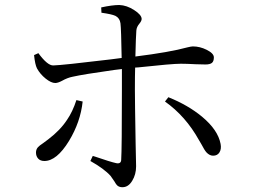

<svg xmlns="http://www.w3.org/2000/svg" viewBox="-20 -743 1040 779"><path d="M476.6 16.6Q463.9 16.6 456.1 9.8Q451.2 5.9 444.3 -6.8Q435.5 -20.5 428.7 -29.3Q402.3 -58.6 346.7 -89.8L356.4 -110.4Q359.4 -109.4 366.2 -107.4Q428.7 -85.9 451.2 -81.1Q470.7 -77.1 471.7 -93.8Q474.6 -138.7 474.6 -380.9Q474.6 -421.9 474.6 -462.9Q464.8 -461.9 442.4 -459Q317.4 -441.4 274.4 -431.6Q253.9 -427.7 231.4 -415Q214.8 -406.2 204.1 -406.2Q187.5 -406.2 165 -424.3Q142.6 -442.4 129.9 -465.8Q122.1 -481.4 118.2 -519.5L135.7 -527.3Q172.9 -476.6 196.3 -477.5Q233.4 -478.5 428.7 -502Q460.9 -505.9 473.6 -507.8Q471.7 -626 468.8 -648.4Q465.8 -669.9 448.2 -678.7Q433.6 -685.5 391.6 -691.4L390.6 -712.9Q435.5 -722.7 463.9 -722.7Q494.1 -721.7 524.4 -702.1Q554.7 -682.6 554.7 -666Q554.7 -658.2 545.9 -647.5Q534.2 -633.8 533.2 -619.1Q531.2 -594.7 529.3 -513.7Q668.9 -531.2 740.2 -550.8Q755.9 -554.7 762.7 -554.7Q791 -554.7 818.4 -541Q847.7 -526.4 847.7 -510.3Q847.7 -494.1 839.8 -487.8Q832 -481.4 813.5 -481.4Q799.8 -481.4 773.4 -482.4Q737.3 -484.4 713.9 -484.4Q677.7 -484.4 542 -469.7Q532.2 -468.8 528.3 -468.8Q527.3 -436.5 527.3 -379.9Q527.3 -334 530.3 -159.2Q532.2 -78.1 532.2 -68.4Q532.2 -35.2 516.6 -9.8Q501 16.6 476.6 16.6ZM160.2 -89.8Q143.6 -89.8 134.8 -99.6Q126 -109.4 126 -124Q126 -136.7 133.8 -145.5Q138.7 -151.4 156.2 -163.1Q168.9 -171.9 175.8 -177.7Q224.6 -214.8 252 -256.8Q274.4 -289.1 290 -336.9L315.4 -331.1Q306.6 -248 259.8 -170.9Q210 -89.8 160.2 -89.8ZM844.7 -111.3Q830.1 -111.3 817.4 -125Q809.6 -133.8 796.9 -158.2Q790 -168.9 787.1 -174.8Q733.4 -271.5 649.4 -331.1L663.1 -348.6Q743.2 -316.4 799.8 -269.5Q864.3 -215.8 875 -159.2Q878.9 -138.7 870.6 -125Q862.3 -111.3 844.7 -111.3Z"/></svg>

Font: Bpmf Zihi Only R
Style: R
Weight: 400
Foundry: But Ko
Version: Version 1.320